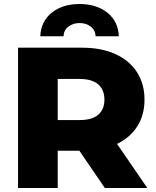

<svg xmlns="http://www.w3.org/2000/svg" viewBox="-20 -938 780 958"><path d="M376 -186H268V0H70V-700H390Q485 -700 555 -668.5Q625 -637 663 -578.5Q701 -520 701 -441Q701 -365 665.5 -308.5Q630 -252 564 -220L715 0H503ZM378 -544H268V-339H378Q439 -339 470 -365.5Q501 -392 501 -441Q501 -490 470 -517Q439 -544 378 -544ZM377 -918Q462 -918 516 -874.5Q570 -831 573 -757H457Q456 -787 433 -805Q410 -823 377 -823Q344 -823 321 -805Q298 -787 297 -757H181Q184 -831 238 -874.5Q292 -918 377 -918Z"/></svg>

Font: Montserrat Alternates ExtraBold
Style: Regular
Weight: 800
Designer: Julieta Ulanovsky
Foundry: Julieta Ulanovsky
Version: Version 7.200